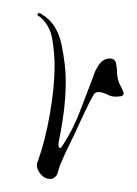

<svg xmlns="http://www.w3.org/2000/svg" viewBox="-20 -285 208 292"><path d="M55 -13Q48 -13 42 -20Q36 -27 36 -34Q36 -37 38 -41Q49 -72 56 -112.5Q63 -153 63 -185Q63 -204 59.5 -225.5Q56 -247 40 -260Q37 -260 37 -264Q37 -265 39 -265Q42 -265 44 -263Q67 -249 73.5 -217.5Q80 -186 80 -162Q80 -139 77 -115Q74 -91 69 -68V-63Q69 -63 69.5 -61.5Q70 -60 71 -60Q73 -60 74 -62Q75 -64 76 -65Q91 -88 101.5 -115.5Q112 -143 122 -169Q124 -177 130.5 -186.5Q137 -196 147 -196Q155 -196 156.5 -188.5Q158 -181 158 -176Q158 -164 163 -155Q168 -146 168 -143Q168 -139 163 -138.5Q158 -138 156 -138Q149 -138 142.5 -141.5Q136 -145 129 -145Q126 -145 123 -142Q117 -132 112 -121Q107 -110 102 -100Q95 -84 86.5 -67Q78 -50 71 -33Q69 -27 67.5 -21.5Q66 -16 59 -13Z"/></svg>

Font: Sassy Frass
Style: Regular
Weight: 400
Designer: Robert E. Leuschke
Foundry: Robert E. Leuschke
Version: Version 1.010; ttfautohint (v1.8.3)